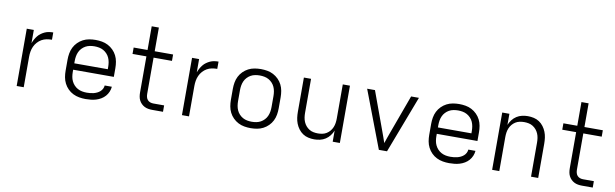

<svg xmlns="http://www.w3.org/2000/svg" viewBox="-47 -1221 5493 1716"><g transform="rotate(10 2700.0 -363.5)"><path d="M126 0V-520H190V-400Q197 -419 206.5 -436Q216 -453 228 -468Q240 -483 256 -494.5Q272 -506 289.5 -514Q307 -522 326.5 -525Q346 -528 365 -528V-462Q341 -462 317 -457.5Q293 -453 272 -441Q251 -429 234.5 -410.5Q218 -392 208 -370Q198 -348 194 -324Q190 -300 190 -276V0Z M752 8Q723 8 694 3Q665 -2 638.5 -15Q612 -28 591 -49Q570 -70 556.5 -96.5Q543 -123 538 -152Q533 -181 533 -210V-310Q533 -339 538 -368Q543 -397 556 -423Q569 -449 590 -470Q611 -491 637 -504.5Q663 -518 692 -523Q721 -528 750 -528Q779 -528 808 -523Q837 -518 863 -504.5Q889 -491 910 -470Q931 -449 944 -423Q957 -397 962 -368Q967 -339 967 -310V-231H598V-210Q598 -189 601.5 -168Q605 -147 614 -128Q623 -109 637.5 -93.5Q652 -78 670.5 -68Q689 -58 710 -54Q731 -50 752 -50Q768 -50 784 -51.5Q800 -53 815.5 -57Q831 -61 845.5 -68Q860 -75 872 -85.5Q884 -96 891.5 -110.5Q899 -125 900 -141H965Q963 -117 953.5 -94.5Q944 -72 928 -54Q912 -36 891 -23.5Q870 -11 847 -4Q824 3 800 5.5Q776 8 752 8ZM902 -289V-310Q902 -331 898.5 -352Q895 -373 886.5 -392Q878 -411 863.5 -426.5Q849 -442 831 -452Q813 -462 792 -466Q771 -470 750 -470Q729 -470 708 -466Q687 -462 669 -452Q651 -442 636.5 -426.5Q622 -411 613.5 -392Q605 -373 601.5 -352Q598 -331 598 -310V-289Z M1356 0Q1338 0 1320 -3Q1302 -6 1286 -14Q1270 -22 1257 -35Q1244 -48 1236 -64Q1228 -80 1225 -98Q1222 -116 1222 -134V-462H1096V-520H1222V-735H1287V-520H1454V-462H1287V-134Q1287 -119 1290.5 -104.5Q1294 -90 1303.5 -79Q1313 -68 1327 -63Q1341 -58 1356 -58H1454V0Z M1626 0V-520H1690V-400Q1697 -419 1706.5 -436Q1716 -453 1728 -468Q1740 -483 1756 -494.5Q1772 -506 1789.5 -514Q1807 -522 1826.5 -525Q1846 -528 1865 -528V-462Q1841 -462 1817 -457.5Q1793 -453 1772 -441Q1751 -429 1734.5 -410.5Q1718 -392 1708 -370Q1698 -348 1694 -324Q1690 -300 1690 -276V0Z M2250 8Q2221 8 2192 3Q2163 -2 2137 -15.5Q2111 -29 2090 -50Q2069 -71 2056 -97Q2043 -123 2038 -152Q2033 -181 2033 -210V-310Q2033 -339 2038 -368Q2043 -397 2056 -423Q2069 -449 2090 -470Q2111 -491 2137 -504.5Q2163 -518 2192 -523Q2221 -528 2250 -528Q2279 -528 2308 -523Q2337 -518 2363 -504.5Q2389 -491 2410 -470Q2431 -449 2444 -423Q2457 -397 2462 -368Q2467 -339 2467 -310V-210Q2467 -181 2462 -152Q2457 -123 2444 -97Q2431 -71 2410 -50Q2389 -29 2363 -15.5Q2337 -2 2308 3Q2279 8 2250 8ZM2250 -50Q2271 -50 2292 -54Q2313 -58 2331 -68Q2349 -78 2363.5 -93.5Q2378 -109 2386.5 -128Q2395 -147 2398.5 -168Q2402 -189 2402 -210V-310Q2402 -331 2398.5 -352Q2395 -373 2386.5 -392Q2378 -411 2363.5 -426.5Q2349 -442 2331 -452Q2313 -462 2292 -466Q2271 -470 2250 -470Q2229 -470 2208 -466Q2187 -462 2169 -452Q2151 -442 2136.5 -426.5Q2122 -411 2113.5 -392Q2105 -373 2101.5 -352Q2098 -331 2098 -310V-210Q2098 -189 2101.5 -168Q2105 -147 2113.5 -128Q2122 -109 2136.5 -93.5Q2151 -78 2169 -68Q2187 -58 2208 -54Q2229 -50 2250 -50Z M2827 8Q2800 8 2773 2Q2746 -4 2723.5 -19Q2701 -34 2684.5 -56Q2668 -78 2658 -103.5Q2648 -129 2644.5 -156Q2641 -183 2641 -210V-520H2706V-210Q2706 -190 2709 -169.5Q2712 -149 2720 -130Q2728 -111 2741 -95.5Q2754 -80 2771.5 -69Q2789 -58 2809.5 -54Q2830 -50 2850 -50Q2870 -50 2890.5 -54Q2911 -58 2928.5 -69Q2946 -80 2959 -95.5Q2972 -111 2980 -130Q2988 -149 2991 -169.5Q2994 -190 2994 -210V-520H3059V0H2994V-101Q2984 -76 2967.5 -54.5Q2951 -33 2928.5 -18.5Q2906 -4 2879.5 2Q2853 8 2827 8Z M3413 0 3215 -520H3286L3413 -173Q3423 -147 3432 -120.5Q3441 -94 3450 -68Q3459 -94 3468 -120.5Q3477 -147 3487 -173L3614 -520H3685L3487 0Z M4052 8Q4023 8 3994 3Q3965 -2 3938.5 -15Q3912 -28 3891 -49Q3870 -70 3856.5 -96.5Q3843 -123 3838 -152Q3833 -181 3833 -210V-310Q3833 -339 3838 -368Q3843 -397 3856 -423Q3869 -449 3890 -470Q3911 -491 3937 -504.5Q3963 -518 3992 -523Q4021 -528 4050 -528Q4079 -528 4108 -523Q4137 -518 4163 -504.5Q4189 -491 4210 -470Q4231 -449 4244 -423Q4257 -397 4262 -368Q4267 -339 4267 -310V-231H3898V-210Q3898 -189 3901.5 -168Q3905 -147 3914 -128Q3923 -109 3937.5 -93.5Q3952 -78 3970.5 -68Q3989 -58 4010 -54Q4031 -50 4052 -50Q4068 -50 4084 -51.5Q4100 -53 4115.5 -57Q4131 -61 4145.5 -68Q4160 -75 4172 -85.5Q4184 -96 4191.5 -110.5Q4199 -125 4200 -141H4265Q4263 -117 4253.5 -94.5Q4244 -72 4228 -54Q4212 -36 4191 -23.5Q4170 -11 4147 -4Q4124 3 4100 5.5Q4076 8 4052 8ZM4202 -289V-310Q4202 -331 4198.5 -352Q4195 -373 4186.5 -392Q4178 -411 4163.5 -426.5Q4149 -442 4131 -452Q4113 -462 4092 -466Q4071 -470 4050 -470Q4029 -470 4008 -466Q3987 -462 3969 -452Q3951 -442 3936.5 -426.5Q3922 -411 3913.5 -392Q3905 -373 3901.5 -352Q3898 -331 3898 -310V-289Z M4441 0V-520H4506V-419Q4516 -444 4532.5 -465.5Q4549 -487 4571.5 -501.5Q4594 -516 4620.5 -522Q4647 -528 4673 -528Q4700 -528 4727 -522Q4754 -516 4776.5 -501Q4799 -486 4815.5 -464Q4832 -442 4842 -416.5Q4852 -391 4855.5 -364Q4859 -337 4859 -310V0H4794V-310Q4794 -330 4791 -350.5Q4788 -371 4780 -390Q4772 -409 4759 -424.5Q4746 -440 4728.5 -451Q4711 -462 4690.5 -466Q4670 -470 4650 -470Q4630 -470 4609.5 -466Q4589 -462 4571.5 -451Q4554 -440 4541 -424.5Q4528 -409 4520 -390Q4512 -371 4509 -350.5Q4506 -330 4506 -310V0Z M5256 0Q5238 0 5220 -3Q5202 -6 5186 -14Q5170 -22 5157 -35Q5144 -48 5136 -64Q5128 -80 5125 -98Q5122 -116 5122 -134V-462H4996V-520H5122V-735H5187V-520H5354V-462H5187V-134Q5187 -119 5190.5 -104.5Q5194 -90 5203.5 -79Q5213 -68 5227 -63Q5241 -58 5256 -58H5354V0Z"/></g></svg>

Font: Iosevka Aile Light
Style: Regular
Weight: 300
Designer: Belleve Invis
Foundry: Belleve Invis
Version: Version 27.3.5; ttfautohint (v1.8.4)